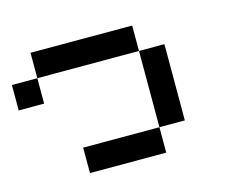

<svg xmlns="http://www.w3.org/2000/svg" viewBox="-88 -768 1177 912"><g transform="rotate(-15 500.0 -312.5)"><path d="M0 -375V-500H125V-375ZM125 -500V-625H625V-500ZM250 0V-125H625V0ZM625 -125V-500H750V-125Z"/></g></svg>

Font: Galmuri7 Regular
Style: Regular
Weight: 400
Designer: Lee Minseo (quiple)
Version: Version 2.399;hotconv 1.1.1;makeotfexe 2.6.0 DEVELOPMENT